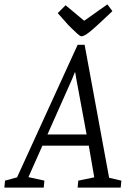

<svg xmlns="http://www.w3.org/2000/svg" viewBox="-67 -858 595 878"><path d="M-47 0 -44 -32 11 -47 288 -653H320L432 -45L488 -32L485 0H288L291 -32L364 -47L339 -192H127L63 -48L136 -32L133 0ZM150 -243H329L282 -497L277 -527H275L263 -497ZM305 -692Q300 -692 287 -703.5Q274 -715 261.5 -727.5Q249 -740 245 -744L197 -798L233 -834L318 -763L424 -838L447 -807L385 -749Q357 -723 341 -710.5Q325 -698 317 -695Q309 -692 305 -692Z"/></svg>

Font: Faustina Light Light
Style: Italic
Weight: 300
Italic angle: -8°
Version: Version 1.200